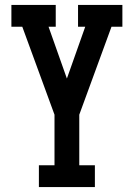

<svg xmlns="http://www.w3.org/2000/svg" viewBox="-20 -550 540 775"><path d="M137 205V117H200V-87L70 -442H26V-530H205V-442H176L250 -233L324 -442H295V-530H474V-442H430L300 -87V117H363V205Z"/></svg>

Font: Iosevka Slab Semibold
Style: Regular
Weight: 600
Monospace: yes
Designer: Belleve Invis
Foundry: Belleve Invis
Version: Version 11.1.1; ttfautohint (v1.8.3)